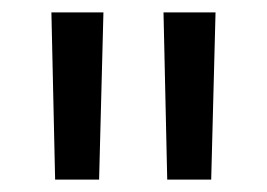

<svg xmlns="http://www.w3.org/2000/svg" viewBox="-20 -720 431 310"><path d="M140 -430H69L63 -700H147ZM321 -430H250L244 -700H328Z"/></svg>

Font: Argentum Novus
Style: Regular
Weight: 400
Designer: Julieta Ulanovsky
Foundry: Julieta Ulanovsky
Version: Version 7.20;July 27, 2021;FontCreator 13.0.0.2683 64-bit